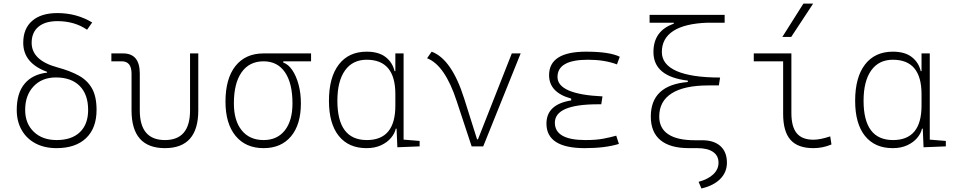

<svg xmlns="http://www.w3.org/2000/svg" viewBox="-20 -815 5313 1069"><path d="M294.4 9.8Q227.5 9.8 177.7 -16.6Q127.9 -43 100.6 -91.1Q73.2 -139.2 73.2 -203.1Q73.2 -296.9 117.2 -349.1Q161.1 -401.4 242.2 -410.6V-415Q109.4 -463.4 109.4 -576.7Q109.4 -655.8 159.2 -699Q209 -742.2 299.8 -742.2Q406.2 -742.2 493.2 -689.9L464.8 -649.4Q395 -697.3 299.8 -697.3Q231.4 -697.3 193.8 -665.8Q156.2 -634.3 156.2 -576.7Q156.2 -478.5 300.8 -439.5Q369.6 -420.9 418 -394.5Q466.3 -368.2 491.9 -323.2Q517.6 -278.3 517.6 -203.1Q517.6 -101.6 459.2 -45.9Q400.9 9.8 294.4 9.8ZM295.4 -35.2Q378.9 -35.2 424.8 -79.1Q470.7 -123 470.7 -203.1Q470.7 -289.1 423.8 -336.4Q377 -383.8 291 -383.8Q213.9 -383.8 167 -334.2Q120.1 -284.7 120.1 -203.1Q120.1 -127.4 168 -81.3Q215.8 -35.2 295.4 -35.2Z M898.4 9.8Q712.4 9.8 712.4 -200.2V-405.3Q712.4 -473.6 657.7 -473.6H600.1V-517.6H665.5Q758.3 -517.6 758.3 -405.3V-200.2Q758.3 -35.2 898.4 -35.2Q1038.1 -35.2 1038.1 -200.2V-517.6H1084V-200.2Q1084 9.8 898.4 9.8Z M1447.8 9.8Q1347.7 9.8 1291.5 -58.6Q1235.4 -127 1235.4 -249Q1235.4 -377.4 1291 -447.5Q1346.7 -517.6 1447.8 -517.6H1711.9V-473.6H1557.1V-466.8Q1585.4 -457 1607.4 -424.6Q1629.4 -392.1 1642.3 -344.2Q1655.3 -296.4 1655.3 -239.3Q1655.3 -121.6 1600.3 -55.9Q1545.4 9.8 1447.8 9.8ZM1447.8 -35.2Q1523.4 -35.2 1565.9 -89.1Q1608.4 -143.1 1608.4 -239.3Q1608.4 -351.6 1566.7 -412.6Q1524.9 -473.6 1447.8 -473.6Q1368.2 -473.6 1325.2 -412.6Q1282.2 -351.6 1282.2 -239.3Q1282.2 -143.1 1325.9 -89.1Q1369.6 -35.2 1447.8 -35.2Z M2020.5 9.8Q1920.9 9.8 1866.2 -58.3Q1811.5 -126.5 1811.5 -253.9Q1811.5 -384.3 1866.5 -455.8Q1921.4 -527.3 2021.5 -527.3Q2088.4 -527.3 2127 -497.3Q2165.5 -467.3 2176.8 -418.9H2181.2V-517.6H2227.1V-37.6L2316.4 -30.3V0L2192.4 4.9L2188 -98.6H2183.6Q2177.7 -71.8 2156.7 -46.9Q2135.7 -22 2101.3 -6.1Q2066.9 9.8 2020.5 9.8ZM2181.2 -226.6V-291Q2181.2 -482.4 2021.5 -482.4Q1943.4 -482.4 1900.9 -422.9Q1858.4 -363.3 1858.4 -253.9Q1858.4 -35.2 2022.5 -35.2Q2181.2 -35.2 2181.2 -226.6Z M2606 0 2522.9 -251.5Q2457.5 -452.1 2357.9 -490.7L2383.3 -527.3Q2495.1 -485.8 2564.5 -266.1L2636.2 -39.1H2641.1L2829.6 -517.6H2878.9L2670.4 0Z M3235.4 9.8Q3022.5 9.8 3022.5 -127Q3022.5 -233.9 3160.2 -255.9V-266.1Q3037.1 -299.8 3037.1 -396.5Q3037.1 -527.3 3243.2 -527.3Q3373.5 -527.3 3430.7 -499L3415 -456.5Q3346.2 -482.4 3253.9 -482.4Q3084 -482.4 3084 -386.7Q3084 -290 3334.5 -278.3L3327.6 -234.4H3309.6Q3069.3 -234.4 3069.3 -131.8Q3069.3 -35.2 3239.3 -35.2Q3299.8 -35.2 3339.8 -43Q3379.9 -50.8 3411.1 -59.6L3425.8 -13.7Q3349.6 9.8 3235.4 9.8Z M3815.4 9.8Q3710.9 9.8 3657.2 -34.7Q3603.5 -79.1 3603.5 -166Q3603.5 -341.3 3809.6 -358.4V-366.2Q3618.2 -388.7 3618.2 -525.4Q3618.2 -643.6 3731.4 -683.1V-688.5H3596.7V-732.4H4014.6V-688.5H3918Q3793 -684.1 3729 -642.8Q3665 -601.6 3665 -525.4Q3665 -455.6 3747.3 -419.4Q3829.6 -383.3 3989.3 -383.3L3982.4 -339.4H3924.8Q3789.6 -339.4 3720 -295.4Q3650.4 -251.5 3650.4 -166Q3650.4 -101.1 3700.4 -67.6Q3750.5 -34.2 3847.7 -34.2H3889.2Q3955.1 -34.2 3991.2 -1.5Q4027.3 31.2 4027.3 90.8Q4027.3 143.6 3990.2 181.2Q3953.1 218.8 3885.3 234.4L3869.6 197.3Q3922.4 183.1 3951.4 155.5Q3980.5 127.9 3980.5 90.8Q3980.5 51.8 3950 30.8Q3919.4 9.8 3863.3 9.8Z M4508.8 9.8Q4421.9 9.8 4381.1 -36.6Q4340.3 -83 4340.3 -180.7V-473.6H4176.8V-517.6H4386.2V-185.5Q4386.2 -109.4 4416 -73.2Q4445.8 -37.1 4508.8 -37.1Q4546.4 -37.1 4602.5 -55.7L4609.4 -10.7Q4561 9.8 4508.8 9.8ZM4335.9 -609.4 4453.1 -794.9H4507.3L4385.3 -609.4Z M4950.2 9.8Q4850.6 9.8 4795.9 -58.3Q4741.2 -126.5 4741.2 -253.9Q4741.2 -384.3 4796.1 -455.8Q4851.1 -527.3 4951.2 -527.3Q5018.1 -527.3 5056.6 -497.3Q5095.2 -467.3 5106.4 -418.9H5110.8V-517.6H5156.7V-37.6L5246.1 -30.3V0L5122.1 4.9L5117.7 -98.6H5113.3Q5107.4 -71.8 5086.4 -46.9Q5065.4 -22 5031 -6.1Q4996.6 9.8 4950.2 9.8ZM5110.8 -226.6V-291Q5110.8 -482.4 4951.2 -482.4Q4873 -482.4 4830.6 -422.9Q4788.1 -363.3 4788.1 -253.9Q4788.1 -35.2 4952.1 -35.2Q5110.8 -35.2 5110.8 -226.6Z"/></svg>

Font: Cascadia Code ExtraLight
Style: Regular
Weight: 200
Monospace: yes
Designer: Aaron Bell
Foundry: Saja Typeworks
Version: Version 2407.024; ttfautohint (v1.8.4)